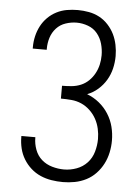

<svg xmlns="http://www.w3.org/2000/svg" viewBox="-53 -785 607 835"><g transform="rotate(5 250.0 -367.5)"><path d="M253 8Q228 8 203 4Q178 0 155 -10Q132 -20 113 -37Q94 -54 81 -75.5Q68 -97 62 -121.5Q56 -146 56 -172V-176H117V-173Q117 -147 126.5 -121.5Q136 -96 155.5 -79Q175 -62 201 -54.5Q227 -47 253 -47Q281 -47 308 -57Q335 -67 354 -87.5Q373 -108 381 -136Q389 -164 389 -192Q389 -214 384 -236.5Q379 -259 368 -279Q357 -299 340 -315Q323 -331 302.5 -340Q282 -349 259 -351Q236 -353 213 -353V-409Q234 -409 255 -411Q276 -413 295 -421Q314 -429 329 -443.5Q344 -458 354 -476.5Q364 -495 368.5 -515Q373 -535 373 -556Q373 -581 366 -606Q359 -631 343 -650.5Q327 -670 302.5 -679Q278 -688 253 -688Q229 -688 205 -680Q181 -672 164.5 -654Q148 -636 140.5 -612.5Q133 -589 133 -564V-559H72V-566Q72 -590 77.5 -613.5Q83 -637 94 -658Q105 -679 122 -696Q139 -713 160.5 -724Q182 -735 205.5 -739Q229 -743 253 -743Q277 -743 301.5 -738.5Q326 -734 347.5 -722.5Q369 -711 386 -692.5Q403 -674 413.5 -652.5Q424 -631 429 -606.5Q434 -582 434 -558Q434 -530 427.5 -503Q421 -476 407 -452.5Q393 -429 372 -410.5Q351 -392 325 -382Q354 -371 378 -351.5Q402 -332 418.5 -306Q435 -280 442.5 -250.5Q450 -221 450 -190Q450 -164 444.5 -138Q439 -112 427 -88.5Q415 -65 396.5 -45.5Q378 -26 354.5 -14Q331 -2 305 3Q279 8 253 8Z"/></g></svg>

Font: Iosevka Fixed SS04 Light
Style: Regular
Weight: 300
Monospace: yes
Designer: Belleve Invis
Foundry: Belleve Invis
Version: Version 32.5.0